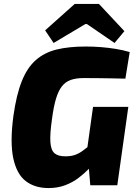

<svg xmlns="http://www.w3.org/2000/svg" viewBox="-20 -940 700 974"><path d="M414 -704Q454 -704 492 -701Q530 -698 567 -692Q604 -686 638 -676L616 -541Q581 -542 547 -542.5Q513 -543 479 -543.5Q445 -544 405 -544Q366 -544 339 -534.5Q312 -525 294 -502Q276 -479 264 -439Q252 -399 244 -338Q233 -262 235.5 -220.5Q238 -179 256 -163Q274 -147 311 -147Q344 -147 365.5 -156Q387 -165 404 -178.5Q421 -192 436 -203L466 -124Q452 -106 430 -83Q408 -60 378.5 -37.5Q349 -15 311 -0.5Q273 14 226 14Q157 14 111 -21Q65 -56 47.5 -136.5Q30 -217 48 -352Q63 -459 90.5 -528Q118 -597 162 -635.5Q206 -674 268 -689Q330 -704 414 -704ZM631 -398 575 0H438L429 -107L416 -140L452 -398ZM482 -920 611 -782 561 -722 421 -818H413L252 -722L209 -786L359 -920Z"/></svg>

Font: Exo 2 ExtraBold
Style: Italic
Weight: 800
Italic angle: -8°
Designer: Natanael Gama
Foundry: Natanael Gama
Version: Version 2.010